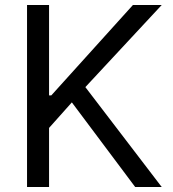

<svg xmlns="http://www.w3.org/2000/svg" viewBox="-20 -747 692 767"><path d="M176 -727V-366H185L511 -727H626L321 -399L626 0H520L267 -338L176 -236V0H88V-727Z"/></svg>

Font: Sinter
Style: Regular
Weight: 400
Foundry: Adobe & rsms
Version: Version 1.000